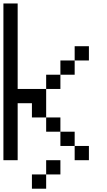

<svg xmlns="http://www.w3.org/2000/svg" viewBox="-20 -937 623 1123"><path d="M0 0V-916.7H83.3V-416.7H250V-250H166.7V-333.3H83.3V0ZM166.7 166.7V83.3H250V166.7ZM333.3 -166.7H416.7V-83.3H333.3ZM333.3 0V83.3H250V0ZM333.3 -416.7H250V-500H333.3ZM333.3 -250V-166.7H250V-250ZM333.3 -500V-583.3H416.7V-500ZM500 -83.3V0H416.7V-83.3ZM500 -583.3H416.7V-666.7H500Z"/></svg>

Font: Galmuri11 Regular
Style: Regular
Weight: 400
Designer: Minseo Lee (Quiple)
Version: Version 2.356;hotconv 1.1.0;makeotfexe 2.6.0 DEVELOPMENT